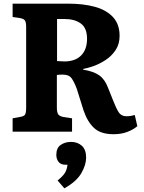

<svg xmlns="http://www.w3.org/2000/svg" viewBox="-20 -720 785 1050"><path d="M601 14Q531 14 494.5 -20Q458 -54 437 -116L400 -234Q387 -269 372.5 -290.5Q358 -312 323 -312Q304 -312 291 -310V-132Q291 -109 297 -97Q303 -85 327 -80L374 -73V0H49V-73L92 -81Q111 -84 117 -93.5Q123 -103 123 -132V-573Q123 -597 117 -607Q111 -617 90 -621L49 -627V-700H354Q435 -700 498 -683Q561 -666 597.5 -627Q634 -588 634 -524Q634 -479 612.5 -446.5Q591 -414 558.5 -392.5Q526 -371 492.5 -359Q459 -347 435 -343V-339Q491 -330 522 -308.5Q553 -287 570 -242L596 -177Q614 -130 628.5 -107Q643 -84 674 -84Q692 -84 717 -91L731 -30Q709 -11 676 1.5Q643 14 601 14ZM332 -384Q391 -384 423.5 -416.5Q456 -449 456 -508Q456 -567 422 -591.5Q388 -616 334 -616H292V-386Q316 -384 332 -384ZM332 310 295 267Q326 242 336.5 223Q347 204 349 181H339Q312 181 300 165Q288 149 288 127Q288 89 312 72.5Q336 56 368 56Q404 56 427.5 77Q451 98 451 142Q451 182 424.5 227.5Q398 273 332 310Z"/></svg>

Font: Literata 12pt
Style: Bold
Weight: 700
Designer: Latin by Veronika Burian and Jose Scaglione. Greek by Irene Vlachou. Cyrillic by Vera Evstafieva.
Foundry: TypeTogether
Version: Version 3.002